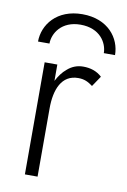

<svg xmlns="http://www.w3.org/2000/svg" viewBox="-79 -727 513 776"><g transform="rotate(10 177.0 -339.0)"><path d="M38 -538H85C85 -580 118 -635 196 -635C276 -635 308 -580 308 -538H354C354 -607 302 -678 196 -678C91 -678 38 -607 38 -538ZM131 -460H79V0H131V-280C131 -358 156 -421 224 -421C248 -421 264 -414 284 -399L313 -442C292 -462 265 -470 236 -470C212 -470 190 -462 171 -445C155 -432 142 -414 131 -393Z"/></g></svg>

Font: Jost Light
Style: Regular
Weight: 300
Version: Version 3.710